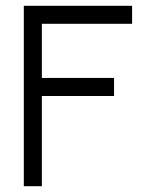

<svg xmlns="http://www.w3.org/2000/svg" viewBox="-20 -645 540 665"><path d="M375 -312.5V-375H125V-562.5H437.5V-625H62.5Q62.5 -625 62.5 0H125V-312.5Z"/></svg>

Font: Unifont
Style: Regular
Weight: 500
Version: Version 15.1.04